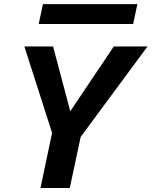

<svg xmlns="http://www.w3.org/2000/svg" viewBox="-20 -934 753 954"><path d="M181.2 0 238.8 -273.9 101.1 -703.1H243.7L344.2 -324.7L296.4 -332.5L545.4 -703.1H712.9L380.9 -253.9L326.7 0ZM172.4 -814.9 193.4 -913.6H662.6L641.6 -814.9Z"/></svg>

Font: Schibsted Grotesk
Style: Bold Italic
Weight: 700
Italic angle: -12°
Designer: Bakken & Baeck AS, Henrik Kongsvoll
Foundry: Schibsted ASA
Version: Version 1.100;gftools[0.9.25]